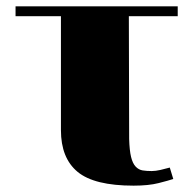

<svg xmlns="http://www.w3.org/2000/svg" viewBox="-20 -523 608 605"><path d="M29 -503H540V-472H386L387 -85Q388 -49 393 -28.5Q398 -8 407.5 2Q417 12 429.5 14Q442 16 458 16Q470 16 485.5 12.5Q501 9 515 5L526 41Q511 46 479.5 54Q448 62 401 62Q277 62 224.5 18.5Q172 -25 172 -113V-472H29Z"/></svg>

Font: Cafe24 ClassicType
Style: Regular
Weight: 400
Designer: Cafe24 thkim, hmlim, mnelim & 4IR
Foundry: Cafe24
Version: Version 1.000